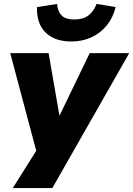

<svg xmlns="http://www.w3.org/2000/svg" viewBox="-20 -776 677 976"><path d="M45 180 182 -38 176 35 32 -506H227L282 -189H283L436 -506H637L246 180ZM342 -565Q285 -565 245 -586.5Q205 -608 185.5 -647Q166 -686 168 -740L270 -756Q273 -718 293 -697.5Q313 -677 358 -677Q403 -677 429.5 -697.5Q456 -718 471 -756L568 -740Q554 -685 522 -646Q490 -607 444 -586Q398 -565 342 -565Z"/></svg>

Font: Nunito Sans 7pt Black
Style: Italic
Weight: 900
Italic angle: -9°
Version: Version 3.101;gftools[0.9.27]